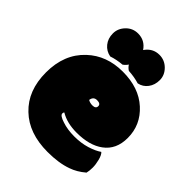

<svg xmlns="http://www.w3.org/2000/svg" viewBox="-215 -854 982 982"><g transform="rotate(45 276.5 -363.0)"><path d="M303.2 15.1Q384.3 15.1 440.9 -5.4Q481 -19 519 -51.3Q523.4 -68.8 523.4 -91.6Q523.4 -114.3 516.4 -141.8Q509.3 -169.4 497.6 -179.7Q473.1 -162.6 432.9 -150.1Q392.6 -137.7 343.5 -137.7Q294.4 -137.7 255.9 -150.9Q217.3 -163.1 217.3 -177.7Q217.3 -185.5 221.2 -188.5Q269 -159.7 338.4 -159.7Q431.2 -159.7 484.9 -199.7Q543 -242.2 543 -325.7Q543 -419.4 472.4 -483.6Q401.9 -547.9 285.2 -547.9Q168.5 -547.9 92.3 -476.1Q9.8 -398.9 9.8 -267.3Q9.8 -135.7 89.8 -60.1Q168 15.1 303.2 15.1ZM202.6 -741.2Q164.1 -741.2 137.5 -713.6Q110.8 -686 110.8 -649.9Q110.8 -613.8 131.3 -588.4Q151.9 -563 184.6 -557.1Q219.2 -568.8 258.3 -571.8Q272 -581.1 281.2 -595.2Q290 -581.1 304.2 -572.3Q346.2 -569.8 381.3 -559.1Q412.1 -565.4 430.9 -590.6Q449.7 -615.7 449.7 -651.1Q449.7 -686.5 422.4 -713.9Q395 -741.2 356.9 -741.2Q309.1 -741.2 280.3 -699.2Q252 -741.2 202.6 -741.2ZM296.9 -315.4Q279.3 -315.4 265.6 -323.7Q269.5 -351.6 295.4 -351.6Q321.3 -351.6 321.3 -334Q321.3 -315.4 296.9 -315.4Z"/></g></svg>

Font: Friends & Family
Style: Regular
Weight: 400
Designer: Sarang Kulkarni, Maithili Shingre, Noopur Datye
Foundry: Ek Type
Version: Version 1.000;hotconv 1.0.117;makeotfexe 2.5.65602